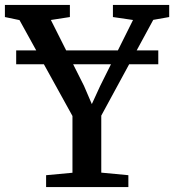

<svg xmlns="http://www.w3.org/2000/svg" viewBox="-34 -763 710 783"><path d="M261.5 -58.5V-290L45.5 -681L-14 -693.5V-743H251V-693.5L173.5 -681.5L308.5 -413L340.5 -338.5L374.5 -412.5L508.5 -681.5L426.5 -693.5V-743H656V-693.5L591 -682L379 -291.5V-59L489.5 -48.5V0H154V-48.5ZM611.5 -557.5V-501H32V-557.5Z"/></svg>

Font: Merriweather 28pt Medium
Style: Regular
Weight: 500
Version: Version 2.100